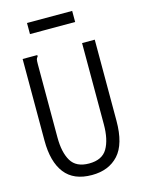

<svg xmlns="http://www.w3.org/2000/svg" viewBox="-120 -856 690 936"><g transform="rotate(-15 225.0 -388.0)"><path d="M226 11Q134 11 89.5 -46.5Q45 -104 45 -211V-623H119V-616Q113 -610 111.5 -603Q110 -596 110 -579V-210Q110 -134 136 -90.5Q162 -47 227 -47Q293 -47 319 -91.5Q345 -136 345 -213V-623H409V-214Q409 -96 360 -42.5Q311 11 226 11ZM111 -731V-787H339V-731Z"/></g></svg>

Font: Inconsolata SemiCondensed
Style: Regular
Weight: 400
Width: 4
Monospace: yes
Designer: Raph Levien, Cyreal, Brenton Simpson
Foundry: Raph Levien, Cyreal, Google
Version: Version 3.001; ttfautohint (v1.8.2.53-6de2)